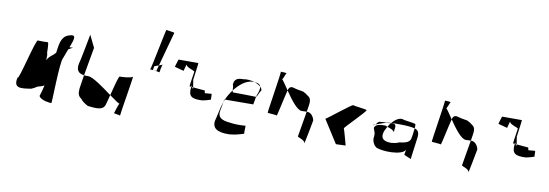

<svg xmlns="http://www.w3.org/2000/svg" viewBox="-46 -854 3118 1090"><g transform="rotate(10 1513.0 -309.0)"><path d="M58 -160C42 -94 85 -100 146 -110C159 -116 170 -122 179 -128C193 -131 205 -135 216 -141C211 -119 206 -98 199 -78C203 -67 217 -60 237 -54C258 -50 270 -48 272 -50C275 -52 278 -287 292 -310L313 -366C333 -380 353 -382 318 -379L328 -406C341 -444 338 -457 301 -444C260 -430 256 -387 249 -335C244 -331 240 -326 235 -321C219 -310 207 -298 201 -284C200 -288 203 -318 200 -322C196 -317 201 -387 191 -386C187 -385 138 -385 135 -386C122 -392 65 -136 58 -160Z M388 -302C379 -260 392 -242 427 -237L456 -400L422 -470C422 -470 390 -299 388 -302ZM593 -152C625 -129 650 -111 653 -114C644 -98 635 -60 632 -56C629 -53 665 -50 668 -47C668 -61 706 -280 702 -277C693 -268 639 -264 628 -265C622 -266 606 -203 593 -152ZM668 -46V-47ZM427 -237C420 -195 415 -162 415 -159C412 -130 418 -113 434 -104C442 -92 457 -80 479 -69C519 -65 561 -59 574 -86C576 -85 584 -116 593 -152C544 -188 479 -236 453 -236C444 -236 435 -236 427 -237Z M791 -335C791 -335 801 -335 810 -334C808 -335 807 -335 807 -336L811 -357L836 -366C853 -430 890 -561 890 -563C891 -566 846 -570 843 -572C841 -576 795 -335 791 -335ZM810 -334C818 -332 841 -330 846 -328C846 -334 852 -363 855 -373L836 -366C831 -348 827 -334 827 -332C826 -333 818 -334 810 -334ZM855 -373 857 -374C857 -379 857 -377 855 -373ZM846 -328C846 -327 847 -327 847 -327C847 -327 847 -328 846 -328Z M927 -374 979 -360C977 -348 991 -411 991 -396C993 -382 1039 -372 1040 -366C1040 -365 1039 -359 1038 -352C1035 -335 1027 -280 1028 -279L1038 -278V-280C1038 -280 1037 -282 1038 -286C1039 -283 1041 -281 1042 -278L1049 -277L1042 -320C1047 -361 1056 -418 1054 -418H940C932 -389 931 -394 927 -374ZM1038 -278C1030 -222 1052 -210 1113 -213C1131 -216 1146 -221 1161 -226C1159 -228 1161 -259 1158 -259C1151 -258 1135 -257 1120 -256C1119 -262 1118 -268 1117 -271L1049 -277L1050 -268C1048 -271 1044 -274 1042 -278Z M1205 -117C1195 -70 1225 -48 1297 -50C1323 -52 1350 -58 1380 -68C1378 -70 1381 -109 1380 -114C1344 -111 1314 -112 1289 -116C1245 -120 1216 -132 1223 -172L1233 -225C1231 -218 1228 -212 1227 -206C1225 -208 1206 -114 1205 -117ZM1410 -286C1416 -286 1427 -324 1433 -324C1434 -332 1431 -340 1423 -347C1426 -336 1422 -319 1412 -294ZM1238 -240 1402 -241 1410 -286C1406 -287 1283 -288 1277 -288C1275 -288 1274 -293 1273 -299C1259 -280 1247 -260 1238 -240ZM1387 -367C1402 -362 1414 -355 1423 -347C1419 -360 1408 -366 1387 -367ZM1268 -330C1272 -329 1272 -311 1273 -299C1302 -336 1339 -366 1375 -367H1387C1365 -374 1340 -376 1322 -372C1290 -372 1270 -366 1268 -330ZM1233 -225 1238 -240H1235Z M1524 -451C1528 -451 1488 -208 1491 -208C1493 -207 1541 -205 1544 -202C1546 -199 1570 -316 1580 -353C1559 -383 1544 -408 1539 -409C1545 -417 1555 -447 1557 -448C1560 -450 1524 -451 1524 -451ZM1580 -353C1611 -308 1651 -252 1679 -252C1689 -252 1700 -253 1708 -253C1716 -303 1724 -329 1697 -344C1689 -351 1680 -356 1668 -362C1641 -366 1622 -370 1610 -374C1598 -378 1589 -374 1584 -364C1583 -365 1582 -360 1580 -353ZM1708 -253C1699 -199 1684 -110 1683 -106C1682 -102 1726 -92 1725 -75C1725 -58 1753 -210 1753 -210C1753 -210 1745 -254 1708 -253Z M1819 -232 1903 -100 1959 -102C1959 -102 1935 -192 1932 -196C1929 -201 2048 -316 2041 -321C2034 -326 1971 -331 1962 -335C1955 -339 1826 -232 1819 -232Z M2104 -238C2090 -228 2114 -210 2109 -182C2104 -152 2119 -132 2131 -122C2166 -104 2283 -102 2301 -138L2296 -108L2336 -91L2352 -212C2357 -244 2350 -260 2328 -266C2326 -243 2321 -212 2320 -209C2316 -178 2278 -176 2252 -172C2251 -168 2232 -164 2210 -162C2175 -162 2150 -172 2156 -206C2158 -219 2165 -233 2174 -248C2166 -251 2160 -253 2162 -253C2129 -254 2110 -248 2104 -238ZM2090 -244C2095 -242 2099 -245 2104 -249C2100 -247 2094 -246 2090 -244ZM2174 -248C2190 -243 2215 -234 2214 -222C2215 -229 2218 -251 2218 -251C2220 -272 2208 -273 2190 -272C2184 -265 2178 -256 2174 -248ZM2104 -249C2123 -256 2143 -263 2163 -270C2171 -270 2187 -269 2191 -273C2168 -272 2142 -270 2124 -268C2119 -268 2112 -256 2104 -249ZM2214 -220V-222ZM2191 -273C2209 -274 2225 -274 2237 -274C2279 -274 2310 -271 2328 -266C2329 -279 2329 -288 2328 -290C2325 -296 2254 -301 2252 -306C2231 -309 2209 -294 2191 -273Z M2470 -451C2474 -451 2434 -208 2437 -208C2439 -207 2487 -205 2490 -202C2492 -199 2516 -316 2526 -353C2505 -383 2490 -408 2485 -409C2491 -417 2501 -447 2503 -448C2506 -450 2470 -451 2470 -451ZM2526 -353C2557 -308 2597 -252 2625 -252C2635 -252 2646 -253 2654 -253C2662 -303 2670 -329 2643 -344C2635 -351 2626 -356 2614 -362C2587 -366 2568 -370 2556 -374C2544 -378 2535 -374 2530 -364C2529 -365 2528 -360 2526 -353ZM2654 -253C2645 -199 2630 -110 2629 -106C2628 -102 2672 -92 2671 -75C2671 -58 2699 -210 2699 -210C2699 -210 2691 -254 2654 -253Z M2792 -374 2844 -360C2842 -348 2856 -411 2856 -396C2858 -382 2904 -372 2905 -366C2905 -365 2904 -359 2903 -352C2900 -335 2892 -280 2893 -279L2903 -278V-280C2903 -280 2902 -282 2903 -286C2904 -283 2906 -281 2907 -278L2914 -277L2907 -320C2912 -361 2921 -418 2919 -418H2805C2797 -389 2796 -394 2792 -374ZM2903 -278C2895 -222 2917 -210 2978 -213C2996 -216 3011 -221 3026 -226C3024 -228 3026 -259 3023 -259C3016 -258 3000 -257 2985 -256C2984 -262 2983 -268 2982 -271L2914 -277L2915 -268C2913 -271 2909 -274 2907 -278Z"/></g></svg>

Font: Arrow
Style: Ita
Weight: 400
Version: Version 0.23